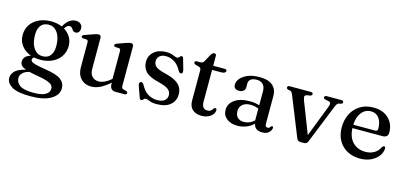

<svg xmlns="http://www.w3.org/2000/svg" viewBox="-70 -1066 3767 1789"><g transform="rotate(15 1813.5 -171.0)"><path d="M342.5 -33Q449 -16.5 490.8 15Q532.5 46.5 532.5 98.5Q532.5 162.5 464.2 203.8Q396 245 268 245Q140 245 86.5 211.8Q33 178.5 33 129Q33 93.5 62.5 63.5Q92 33.5 165.5 17Q130 4 118 -11.8Q106 -27.5 106 -48Q106 -70 121.2 -89.8Q136.5 -109.5 175.5 -121.5Q117.5 -142 84 -186Q50.5 -230 50.5 -286.5Q50.5 -344.5 79.2 -387.8Q108 -431 159 -455.2Q210 -479.5 276 -479.5Q335 -479.5 382.5 -459H383Q404.5 -501.5 434.2 -523Q464 -544.5 497 -544.5Q525 -544.5 543 -529Q561 -513.5 561 -487Q561 -464.5 550 -451Q539 -437.5 520 -437.5Q502.5 -437.5 493.8 -448.2Q485 -459 477 -470Q469 -481 452 -481Q440.5 -481 430.2 -474Q420 -467 407 -446Q447 -422 469.5 -384Q492 -346 492 -300Q492 -242.5 463.2 -199Q434.5 -155.5 383.5 -131.2Q332.5 -107 266 -107Q235.5 -107 207.5 -113Q191.5 -101.5 191.5 -87.5Q191.5 -79 199.8 -70.5Q208 -62 239.8 -53Q271.5 -44 342.5 -33ZM257 -443.5Q206.5 -441.5 181.8 -403.2Q157 -365 162.5 -295.5Q167.5 -223.5 200.2 -183Q233 -142.5 285 -144.5Q335.5 -146.5 360.2 -184.8Q385 -223 379.5 -292.5Q374.5 -364.5 341.8 -405Q309 -445.5 257 -443.5ZM116 107.5Q116 151.5 154.2 179Q192.5 206.5 285.5 206.5Q364.5 206.5 401.5 185Q438.5 163.5 438.5 126Q438.5 107.5 425.2 92.8Q412 78 378.5 66.2Q345 54.5 284 44.5Q235 36.5 201.5 28Q159 38 137.5 59.8Q116 81.5 116 107.5Z M652.5 -136.5V-378.5Q652.5 -399.5 636 -401.5L602.5 -403Q586 -405.5 586 -417.5Q586 -429 606 -436.5L688.5 -465.5Q718 -476.5 731.5 -476.5Q758.5 -476.5 758.5 -450V-152.5Q758.5 -102.5 782.8 -77.8Q807 -53 847.5 -53Q872 -53 900.8 -66Q929.5 -79 962.5 -106.5L965.5 -109V-378.5Q965.5 -399.5 949 -401.5L915 -403Q899 -405.5 899 -417.5Q899 -429 919 -436.5L1001 -465.5Q1031.5 -476.5 1045 -476.5Q1071 -476.5 1071 -450V-70Q1071 -45 1091 -40L1113.5 -35Q1131.5 -29.5 1131.5 -17Q1131.5 0 1108 0H1021Q997 0 982.8 -15.5Q968.5 -31 968.5 -59V-74Q914 -27 872.2 -7.8Q830.5 11.5 792 11.5Q729.5 11.5 691 -28.5Q652.5 -68.5 652.5 -136.5Z M1391.5 -443Q1354 -443 1332.2 -423.5Q1310.5 -404 1310.5 -373.5Q1310.5 -344.5 1332 -324Q1353.5 -303.5 1419 -287Q1489 -271 1528 -248Q1567 -225 1583 -195.2Q1599 -165.5 1599 -129.5Q1599 -66 1553.2 -27.2Q1507.5 11.5 1422.5 11.5Q1376 11.5 1352.8 0.5Q1329.5 -10.5 1313.5 -10.5Q1303.5 -10.5 1298 -4.8Q1292.5 1 1287.5 6.5Q1282.5 12 1273.5 12Q1261.5 12 1255 -7.5L1218 -112Q1208.5 -141 1226.5 -148Q1244 -154.5 1256 -134.5Q1289 -73 1330.2 -49.5Q1371.5 -26 1417 -26Q1464.5 -26 1488.2 -46Q1512 -66 1512 -99Q1512 -128.5 1487.8 -150.8Q1463.5 -173 1390 -191Q1298.5 -212.5 1261.8 -249.8Q1225 -287 1225 -345.5Q1225 -405 1269.2 -443Q1313.5 -481 1387 -481Q1418.5 -481 1438.2 -474.8Q1458 -468.5 1470.5 -462.5Q1483 -456.5 1493.5 -456.5Q1504.5 -456.5 1510.5 -462.8Q1516.5 -469 1521.5 -475Q1526.5 -481 1535 -481Q1547.5 -481 1551.5 -462.5L1580 -363Q1583.5 -347.5 1582.5 -337.8Q1581.5 -328 1571.5 -324.5Q1555.5 -318.5 1541 -343Q1512.5 -397 1473 -420Q1433.5 -443 1391.5 -443Z M1711 -428.5 1685 -435.5Q1672 -439 1667.2 -443.5Q1662.5 -448 1662.5 -454.5Q1662.5 -470.5 1683 -470.5H1715Q1740 -470.5 1751 -490.5L1790.5 -563Q1805 -585.5 1821.5 -585.5Q1840 -585.5 1840 -564.5V-470.5H1950Q1971.5 -470.5 1971.5 -455Q1971.5 -444.5 1960.8 -437.5Q1950 -430.5 1927 -430.5H1840V-124Q1840 -53.5 1893.5 -53.5Q1918.5 -53.5 1929 -63.8Q1939.5 -74 1945.8 -84.2Q1952 -94.5 1962.5 -94.5Q1975.5 -94.5 1975.5 -77Q1975.5 -45 1941.5 -18.2Q1907.5 8.5 1854.5 8.5Q1799.5 8.5 1766.8 -20.2Q1734 -49 1734 -107V-399.5Q1734 -422 1711 -428.5Z M2057.5 -104Q2057.5 -163.5 2110.5 -201.5Q2163.5 -239.5 2258 -239.5Q2284.5 -239.5 2307.5 -235.8Q2330.5 -232 2349.5 -225.5V-360.5Q2349.5 -403.5 2327.8 -426.5Q2306 -449.5 2266 -449.5Q2228 -449.5 2209 -433.8Q2190 -418 2190 -396.5V-357Q2190 -333 2174 -320Q2158 -307 2130.5 -307Q2106 -307 2093 -319.5Q2080 -332 2080 -353.5Q2080 -384.5 2104.2 -413.5Q2128.5 -442.5 2174.5 -461.5Q2220.5 -480.5 2286 -480.5Q2371.5 -480.5 2413 -443.8Q2454.5 -407 2454.5 -345.5V-75Q2454.5 -44 2478 -44Q2490.5 -44 2495.8 -49.8Q2501 -55.5 2505 -61Q2511 -68.5 2517 -68.5Q2527.5 -68.5 2527.5 -54.5Q2527.5 -33 2505.5 -10.8Q2483.5 11.5 2441 11.5Q2405 11.5 2382.8 -4.2Q2360.5 -20 2357 -50.5Q2327 -20.5 2286 -4.5Q2245 11.5 2201 11.5Q2137.5 11.5 2097.5 -19.8Q2057.5 -51 2057.5 -104ZM2167 -121.5Q2167 -81 2189.8 -59.8Q2212.5 -38.5 2248 -38.5Q2306 -38.5 2349.5 -79.5V-194.5Q2332 -201 2313 -205.2Q2294 -209.5 2272.5 -209.5Q2223 -209.5 2195 -186Q2167 -162.5 2167 -121.5Z M2843.5 6H2808Q2782 6 2771.5 -21L2620.5 -397Q2612 -417 2606.2 -423.5Q2600.5 -430 2592.5 -432L2574 -435.5Q2556.5 -440.5 2556.5 -453.5Q2556.5 -470.5 2579 -470.5H2780.5Q2803 -470.5 2803 -454Q2803 -440 2784 -436L2763 -432.5Q2738.5 -428.5 2734.2 -417.2Q2730 -406 2741 -376.5L2858.5 -74.5L2975.5 -376.5Q2986.5 -406 2982 -417.2Q2977.5 -428.5 2953 -432.5L2932.5 -436Q2913.5 -440 2913.5 -454Q2913.5 -470.5 2936 -470.5H3075.5Q3097.5 -470.5 3097.5 -453.5Q3097.5 -440.5 3079.5 -436L3061 -433Q3051.5 -431 3044.2 -420.5Q3037 -410 3026.5 -383.5L2879.5 -18.5Q2873.5 -4.5 2864.5 0.8Q2855.5 6 2843.5 6Z M3586 -293Q3586 -245 3532 -245H3243Q3248 -155 3295 -108.8Q3342 -62.5 3415.5 -62.5Q3465 -62.5 3501.5 -84.8Q3538 -107 3553 -143Q3564.5 -158 3573.5 -158Q3580.5 -158 3583.5 -152Q3586.5 -146 3586.5 -138Q3583.5 -97 3556.5 -63Q3529.5 -29 3484.8 -8.8Q3440 11.5 3383 11.5Q3312.5 11.5 3258.8 -18Q3205 -47.5 3175 -101Q3145 -154.5 3145 -226.5Q3145 -299.5 3174.2 -357Q3203.5 -414.5 3257.2 -447.8Q3311 -481 3385.5 -481Q3477.5 -481 3531.8 -428.5Q3586 -376 3586 -293ZM3371.5 -441Q3317 -441 3281.5 -396.8Q3246 -352.5 3243 -277.5H3453Q3478 -277.5 3478 -299.5Q3478 -366 3449.2 -403.5Q3420.5 -441 3371.5 -441Z"/></g></svg>

Font: Fraunces 9pt
Style: Regular
Weight: 400
Version: Version 1.000;[b76b70a41]